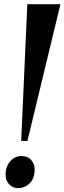

<svg xmlns="http://www.w3.org/2000/svg" viewBox="-20 -912 316 942"><path d="M114 -891.5H276.5L114.5 -220.5H84ZM7.5 -54.5Q7.5 -95 30.2 -120.8Q53 -146.5 84.5 -146.5Q116 -146.5 133 -127Q150 -107.5 150 -81.5Q150 -37 126 -13Q102 11 67.5 11Q44.5 11 26 -6.8Q7.5 -24.5 7.5 -54.5Z"/></svg>

Font: Merriweather 144pt ExtraBold
Style: Italic
Weight: 800
Italic angle: -7.8°
Version: Version 2.101